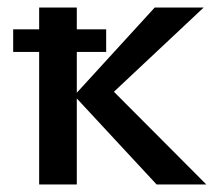

<svg xmlns="http://www.w3.org/2000/svg" viewBox="-20 -490 572 510"><path d="M396 0 177 -236 391 -470H521L245 -211L253 -276L528 0ZM84 0V-470H184V0ZM15 -352V-412H262V-352Z"/></svg>

Font: Ysabeau SC SemiBold
Style: Regular
Weight: 600
Designer: Christian Thalmann (Catharsis Fonts)
Version: Version 2.001;gftools[0.9.30]; featfreeze: smcp